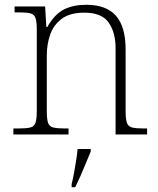

<svg xmlns="http://www.w3.org/2000/svg" viewBox="-20 -563 663 804"><path d="M36 0V-25H56Q90 -25 106.5 -29Q123 -33 128.5 -48.5Q134 -64 134 -98V-439Q134 -473 128.5 -488Q123 -503 107.5 -507Q92 -511 64 -511H41V-536H169L174 -450H178Q209 -504 248 -523.5Q287 -543 341 -543Q425 -543 465.5 -497Q506 -451 506 -356V-98Q506 -64 511.5 -48.5Q517 -33 533.5 -29Q550 -25 583 -25H596V0H464V-361Q464 -427 435 -468.5Q406 -510 333 -510Q272 -510 237.5 -483.5Q203 -457 189.5 -416.5Q176 -376 176 -331V-97Q176 -63 181.5 -48Q187 -33 203.5 -29Q220 -25 253 -25H267V0ZM280 208Q286 184 290.5 158.5Q295 133 299 108Q303 83 305 61H360V71Q351 92 340 119.5Q329 147 317 174Q305 201 295 221H280Z"/></svg>

Font: Noto Serif Khmer ExtraLight
Style: Regular
Weight: 250
Version: Version 2.003